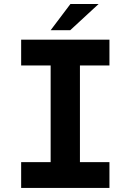

<svg xmlns="http://www.w3.org/2000/svg" viewBox="-20 -924 642 944"><path d="M326.2 -904.3H464.8L325.2 -775.4H229ZM84 -127H229V-602.1H84V-729H518.1V-602.1H373V-127H518.1V0H84Z"/></svg>

Font: Hack
Style: Bold
Weight: 700
Monospace: yes
Designer: Christopher Simpkins
Foundry: Christopher Simpkins
Version: Version 2.017